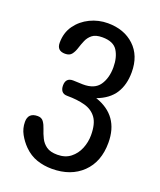

<svg xmlns="http://www.w3.org/2000/svg" viewBox="-142 -851 783 942"><g transform="rotate(20 250.0 -380.0)"><path d="M242.2 2.9Q200.2 2.9 163.1 -9.8Q126 -22.5 95.7 -52.7Q72.3 -76.2 56.2 -105.5Q40 -134.8 40 -168.9Q40 -216.8 89.8 -216.8Q110.4 -216.8 120.6 -202.1Q130.9 -187.5 137.7 -166Q144.5 -144.5 155.3 -122.6Q166 -100.6 186.5 -85.9Q207 -71.3 244.1 -71.3Q285.2 -71.3 312.5 -92.8Q339.8 -114.3 353.5 -147.9Q367.2 -181.6 367.2 -217.8Q367.2 -277.3 345.2 -307.6Q323.2 -337.9 283.7 -348.6Q244.1 -359.4 191.4 -359.4Q171.9 -359.4 163.1 -370.6Q154.3 -381.8 154.3 -400.4Q154.3 -440.4 192.4 -440.4Q205.1 -440.4 217.8 -439.5Q230.5 -438.5 243.2 -438.5Q304.7 -437.5 330.6 -474.6Q356.4 -511.7 356.4 -568.4Q356.4 -620.1 335 -654.3Q313.5 -688.5 255.9 -688.5Q220.7 -688.5 203.1 -674.3Q185.5 -660.2 176.8 -639.6Q168 -619.1 161.6 -598.6Q155.3 -578.1 144.5 -564Q133.8 -549.8 110.4 -549.8Q67.4 -549.8 67.4 -591.8Q67.4 -644.5 94.7 -682.6Q122.1 -720.7 165.5 -741.7Q209 -762.7 257.8 -762.7Q342.8 -762.7 396 -712.9Q449.2 -663.1 449.2 -576.2Q449.2 -510.7 420.4 -465.8Q391.6 -420.9 329.1 -397.5Q460 -353.5 460 -211.9Q460 -112.3 400.4 -54.7Q340.8 2.9 242.2 2.9Z"/></g></svg>

Font: Kosugi Maru
Style: Regular
Weight: 400
Designer: MOTOYA
Version: Version 4.002